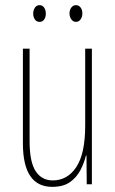

<svg xmlns="http://www.w3.org/2000/svg" viewBox="-20 -716 448 746"><path d="M337 -527V0H317L316 -112H314Q307 -83 292.5 -55Q278 -27 252 -8.5Q226 10 183 10Q69 10 69 -159V-527H95V-167Q95 -87 118.5 -51Q142 -15 185 -15Q242 -15 276.5 -67Q311 -119 311 -228V-527ZM109 -663Q109 -676 115.5 -686Q122 -696 134 -696Q145 -696 151.5 -686.5Q158 -677 158 -663Q158 -649 151.5 -640Q145 -631 134 -631Q122 -631 115.5 -640.5Q109 -650 109 -663ZM250 -664Q250 -677 257 -686.5Q264 -696 275 -696Q286 -696 293 -687Q300 -678 300 -664Q300 -650 293 -640.5Q286 -631 275 -631Q264 -631 257 -641Q250 -651 250 -664Z"/></svg>

Font: Noto Sans Gurmukhi ExtraCondensed Thin
Style: Regular
Weight: 100
Width: 2
Designer: Jelle Bosma - Monotype Design Team
Foundry: Monotype Imaging Inc.
Version: Version 2.004; ttfautohint (v1.8.4.7-5d5b)